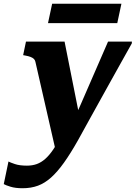

<svg xmlns="http://www.w3.org/2000/svg" viewBox="-83 -761 721 1020"><path d="M218 62 281 -9 345 -113 260 -540H55L40 -468L51 -466Q68 -463 79.5 -458.5Q91 -454 97 -448Q103 -442 105 -433ZM296 -94 243 -43Q221 2 200 33Q179 64 157.5 83Q136 102 112.5 110.5Q89 119 60 119Q21 119 -4 110.5Q-29 102 -38 97L-63 217Q-53 223 -27 231Q-1 239 37 239Q82 239 118.5 225.5Q155 212 188.5 182Q222 152 257 103Q292 54 332 -17Q358 -64 385.5 -114Q413 -164 442 -216Q471 -268 500 -320.5Q529 -373 558.5 -425.5Q588 -478 617 -530L618 -540H491Q467 -484 442.5 -428.5Q418 -373 394 -317Q370 -261 345.5 -205.5Q321 -150 296 -94ZM194 -741H562L540 -638H172Z"/></svg>

Font: Roboto Serif
Style: Bold Italic
Weight: 700
Italic angle: -10°
Designer: Greg Gazdowicz
Foundry: Commercial Type
Version: Version 1.008